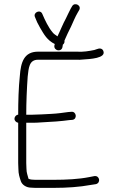

<svg xmlns="http://www.w3.org/2000/svg" viewBox="-20 -884 571 929"><path d="M282 -655 284 -667V-668C288.7 -671.3 291.3 -675.7 292 -681V-688C301.9 -711.2 312.3 -732.7 324 -756C335 -779.7 342.8 -800.4 356 -823L363 -835C376 -857.8 341.3 -875.5 329 -854L322 -842C314.4 -827.9 305.6 -808.2 299 -795C284.3 -768.6 271.5 -735.1 258 -708C249 -714 237.2 -722.5 234 -728C214.6 -750.6 197.6 -786.5 185 -816C175.8 -840.5 139.5 -824.2 149 -802C155.9 -783.5 162.9 -768.6 173.5 -750.5C193.6 -716.3 207.7 -689.7 245 -671L243 -663C240 -638.8 275.9 -630.6 282 -655ZM68 -290V-95C68 -83.7 68.3 -74.3 69 -67C69 -42.5 74.7 -25.8 81 -7C87.2 10.6 107.5 24 131 24C137.7 24.7 144 25 150 25H241C303.7 25 365.2 20.8 418 11L444 7C468.7 0.8 462.6 -35.2 437 -32L411 -27C361.6 -17.1 300 -14 241 -14H150C144.7 -14 139 -14.3 133 -15C127.9 -15 122.9 -17.4 118 -19C114.4 -35.2 108 -46.8 108 -68C107.3 -75.3 107 -84.3 107 -95V-290H138C151.3 -290 166 -290.7 182 -292C226.5 -293.9 277.9 -297.6 316 -303L330 -304C355.4 -307.2 350 -346.1 325 -343L311 -342C288.7 -338.8 255.1 -334.1 228 -333C198.8 -331.8 165.3 -329 138 -329H107C107 -391.6 109.8 -454.5 114 -514C118.8 -555.3 120.6 -595 164 -595H350C360 -594.3 370.3 -594.7 381 -596C415.3 -598.4 494.3 -601.7 480 -637.5C474.6 -651.1 460.3 -651.3 448 -646L436 -642C411.2 -637 381.3 -631.7 351 -634H164C96 -634 80.7 -582.3 76 -517C69.8 -458.9 68 -392.4 68 -329C58.5 -329 50 -319.1 50 -309.5C50 -299.3 59 -291.3 68 -290Z"/></svg>

Font: Just Breathe
Style: Regular
Weight: 400
Foundry: Cannot Into Space Fonts
Version: Version 0.72